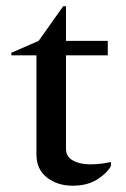

<svg xmlns="http://www.w3.org/2000/svg" viewBox="-20 -581 402 611"><path d="M211 10Q163 10 129.5 -16Q96 -42 96 -89V-405H16V-413L103 -451L181 -561H190V-451H323V-405H190V-108Q190 -82 212.5 -70Q235 -58 266 -58Q285 -58 301 -60Q317 -62 330 -65H333V-53Q321 -30 289.5 -10Q258 10 211 10Z"/></svg>

Font: Spectral Medium
Style: Regular
Weight: 500
Designer: Jean-Baptiste Levee
Foundry: Production Type
Version: Version 2.001